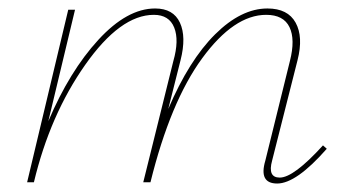

<svg xmlns="http://www.w3.org/2000/svg" viewBox="-20 -430 820 453"><path d="M742 -87 751 -79Q679 3 634 3Q590 3 606 -51L664 -286Q677 -337 663 -366Q649 -395 608 -395Q532 -395 457 -292.5Q382 -190 335 0H318L389 -286Q403 -335 391 -365Q379 -395 343 -395Q264 -395 181 -277Q98 -159 60 0H44L141 -407H157L94 -144Q144 -262 212 -336Q280 -410 346 -410Q389 -410 404.5 -376.5Q420 -343 406 -288L377 -173Q426 -288 487.5 -349Q549 -410 611 -410Q659 -410 677.5 -376.5Q696 -343 682 -288L622 -51Q611 -11 640 -11Q673 -11 742 -87Z"/></svg>

Font: EauTestInfant Thin
Style: Italic
Weight: 250
Italic angle: -12°
Designer: Christian Thalmann (Catharsis Fonts)
Version: Version 0.001;PS 000.001;hotconv 1.0.88;makeotf.lib2.5.64775